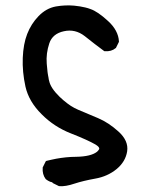

<svg xmlns="http://www.w3.org/2000/svg" viewBox="-20 -542 540 696"><path d="M192.9 132.3 173.3 122.6 169.9 120.6V118.7Q165.5 118.2 161.6 116.7Q157.7 115.2 154.1 113Q150.4 110.8 146.5 107.9L146 107.4L145.5 106.9Q132.8 89.8 134.8 65.9V64.9L135.3 64L145 44.4L146.5 42L148.9 41Q157.2 39.1 166 37.1Q174.8 35.2 183.6 33.4Q192.4 31.7 201.4 30.5Q210.4 29.3 219.5 28.3Q228.5 27.3 237.8 26.9Q247.1 26.4 256.3 26.4Q309.6 25.4 331.5 8.3Q335.9 4.4 337.9 1Q341.3 -2.4 338.6 -7.3Q335.9 -12.2 326.2 -18.1Q297.4 -34.7 237.8 -58.1Q176.3 -82 130.9 -127.9Q84.5 -173.8 72.3 -228Q60.5 -281.7 62.5 -332Q64.5 -382.8 78.6 -418.9Q92.8 -455.6 119.6 -483.4Q147.5 -512.2 182.6 -518.6Q216.3 -524.4 249 -521.5Q259.8 -520.5 269.8 -518.8Q279.8 -517.1 289.3 -514.9Q298.8 -512.7 307.6 -509.3Q334 -500.5 371.1 -466.3Q390.1 -449.2 400.1 -430.4Q410.2 -411.6 411.1 -392.1V-390.1L410.6 -389.2L400.9 -369.6L400.4 -368.2L399.4 -367.7Q383.8 -354.5 359.9 -356.4H358.4L356.9 -357.4Q323.7 -381.8 287.1 -411.1Q252.4 -438 211.4 -428.7Q170.4 -419.9 158.7 -384.8Q146.5 -348.1 149.4 -312Q149.9 -308.1 150.1 -304Q150.4 -299.8 150.9 -296.1Q151.4 -292.5 151.6 -288.6Q151.9 -284.7 152.3 -281.2Q152.8 -277.8 153.3 -274.2Q153.8 -270.5 154.5 -267.3Q155.3 -264.2 155.8 -260.7Q156.2 -257.3 156.7 -254.4Q157.2 -251.5 158.2 -248.5Q163.6 -222.7 196.3 -190.9Q203.1 -184.1 210 -178.5Q216.8 -172.9 223.4 -167.7Q230 -162.6 236.8 -158.2Q243.7 -153.8 250.2 -150.4Q256.8 -147 263.7 -144Q298.3 -129.4 335.4 -113.8Q373.5 -97.7 409.2 -65.4Q446.8 -31.7 440.9 6.8Q435.1 43.9 402.8 70.8Q386.7 84 367.2 92.8Q347.7 101.6 325.2 105.5Q281.7 113.3 250.5 123.5Q217.3 134.8 194.8 132.8H193.8Z"/></svg>

Font: NaikaiFont
Style: SemiBold
Weight: 600
Version: Version 1.89